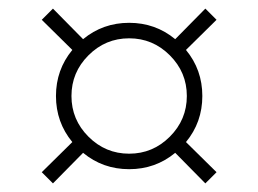

<svg xmlns="http://www.w3.org/2000/svg" viewBox="-20 -475 600 446"><path d="M173 -120 103 -49 77 -75 148 -145Q110 -191 110 -252Q110 -313 148 -359L77 -429L103 -455L173 -384Q219 -422 280 -422Q341 -422 387 -384L457 -455L483 -429L412 -359Q450 -313 450 -252Q450 -191 412 -145L483 -75L457 -49L387 -120Q341 -82 280 -82Q219 -82 173 -120ZM185.5 -157.5Q225 -118 280 -118Q335 -118 374.5 -157.5Q414 -197 414 -252Q414 -307 374.5 -346.5Q335 -386 280 -386Q225 -386 185.5 -346.5Q146 -307 146 -252Q146 -197 185.5 -157.5Z"/></svg>

Font: Titillium Web ExtraLight
Style: Regular
Weight: 275
Version: Version 1.002;PS 57.000;hotconv 1.0.70;makeotf.lib2.5.55311